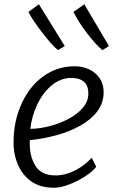

<svg xmlns="http://www.w3.org/2000/svg" viewBox="-20 -876 543 904"><path d="M234 8Q168 8 124 -24Q81.5 -56.5 61.8 -107Q42 -157.5 44 -215Q45.5 -311.5 84 -393Q121.5 -472.5 186 -518.2Q250.5 -564 332 -564Q368.5 -564 399.5 -549.5Q430.5 -535 449.2 -507.8Q468 -480.5 468 -442Q468 -392 439 -353Q410 -314 360.5 -285.8Q311 -257.5 249 -240.2Q187 -223 121 -216Q120.5 -214 120.2 -209.8Q120 -205.5 120 -200Q120 -137 148 -93.5Q176 -50 242 -50Q269.5 -50 298.8 -59.2Q328 -68.5 356.8 -87Q385.5 -105.5 412 -133L433 -91Q422 -75.5 399 -58.2Q376 -41 347 -26Q318 -11 288.5 -1.5Q259 8 234 8ZM123 -269Q166.5 -270 214 -282.2Q261.5 -294.5 303 -316.5Q344.5 -338.5 370.2 -368.8Q396 -399 396 -436Q396 -473 375.2 -491Q354.5 -509 316 -509Q290.5 -509 267.2 -500.2Q244 -491.5 223 -474Q180.5 -438 154.5 -382Q128.5 -326 123 -269ZM285 -659 253 -640Q238 -652 217.5 -675.2Q197 -698.5 176 -726Q155 -753.5 138.2 -778.8Q121.5 -804 114 -820L163 -856ZM493 -659 462 -640Q446 -653 426.8 -674.5Q407.5 -696 388 -721.8Q368.5 -747.5 352.2 -773Q336 -798.5 326 -820L377 -856Z"/></svg>

Font: Merriweather Sans Variable Regular
Style: Italic
Weight: 300
Italic angle: -8°
Designer: Eben Sorkin
Foundry: Eben Sorkin
Version: Version 2.001